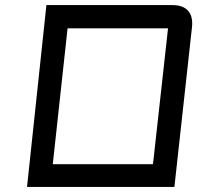

<svg xmlns="http://www.w3.org/2000/svg" viewBox="-20 -720 840 753"><path d="M162 -700 86 13H664L733 -614C739 -670 711 -700 657 -700ZM187 -76 245 -609H639L580 -76Z"/></svg>

Font: Smiley Sans Oblique
Style: Regular
Weight: 400
Italic angle: -8°
Designer: oooooohmygosh, Nagisa Chen, Janine Sui, Heda Shi, Jian Li
Foundry: atelierAnchor
Version: Version 2.0.1